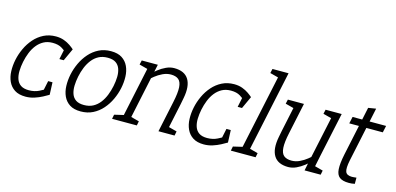

<svg xmlns="http://www.w3.org/2000/svg" viewBox="-66 -1095 3090 1499"><g transform="rotate(15 1479.5 -346.0)"><path d="M180 8Q125 8 91 -14Q57 -36 40 -73Q23 -110 21.5 -156Q20 -202 30 -250Q40 -298 61.5 -344Q83 -390 115.5 -427Q148 -464 191.5 -486Q235 -508 290 -508L278 -453Q236 -453 205 -436Q174 -419 151.5 -390.5Q129 -362 114.5 -325.5Q100 -289 92 -250Q84 -211 83 -174.5Q82 -138 92 -109Q102 -80 126 -63.5Q150 -47 192 -47ZM179 8 191 -47Q238 -47 274.5 -65.5Q311 -84 333 -99L359 -55Q341 -44 312.5 -29Q284 -14 250 -3Q216 8 179 8ZM397 -402Q381 -417 352.5 -435Q324 -453 277 -453L289 -508Q326 -508 355.5 -497Q385 -486 406.5 -471Q428 -456 441 -444ZM320 -155H355L359 -55H299ZM360 -344 381 -444H441L395 -344Z M475 -250Q485 -298 506.5 -344Q528 -390 560.5 -427Q593 -464 636.5 -486Q680 -508 735 -508Q790 -508 824 -486Q858 -464 875 -427Q892 -390 893.5 -344Q895 -298 885 -250Q875 -202 853.5 -156Q832 -110 799.5 -73Q767 -36 723.5 -14Q680 8 625 8Q570 8 536 -14Q502 -36 485 -73Q468 -110 466.5 -156Q465 -202 475 -250ZM537 -250Q529 -211 528 -174.5Q527 -138 537 -109Q547 -80 571 -63.5Q595 -47 637 -47Q679 -47 710 -63.5Q741 -80 763.5 -109Q786 -138 800.5 -174.5Q815 -211 823 -250Q831 -289 832 -325Q833 -361 823 -390Q813 -419 789 -435.5Q765 -452 723 -452Q681 -452 650 -435.5Q619 -419 596.5 -390Q574 -361 559.5 -325Q545 -289 537 -250Z M1366 -250H1306Q1323 -329 1320 -373Q1317 -417 1295 -435Q1273 -453 1233 -453L1245 -508Q1329 -508 1362 -454.5Q1395 -401 1376 -302ZM1054 -500H1114L1008 0H948ZM1306 -250H1366L1313 0H1253ZM1054 -350 1024 -360Q1024 -360 1036.5 -375Q1049 -390 1070.5 -412Q1092 -434 1120 -456Q1148 -478 1180.5 -493Q1213 -508 1246 -508L1234 -453Q1200 -453 1167.5 -437.5Q1135 -422 1109.5 -401.5Q1084 -381 1069 -365.5Q1054 -350 1054 -350ZM1052 -445 976 -465 984 -500H1064ZM998 0 1010 -55 1085 -35 1078 0ZM878 0 885 -35 970 -55 958 0ZM1303 0 1315 -55 1390 -35 1383 0Z M1621 8Q1566 8 1532 -14Q1498 -36 1481 -73Q1464 -110 1462.5 -156Q1461 -202 1471 -250Q1481 -298 1502.5 -344Q1524 -390 1556.5 -427Q1589 -464 1632.5 -486Q1676 -508 1731 -508L1719 -453Q1677 -453 1646 -436Q1615 -419 1592.5 -390.5Q1570 -362 1555.5 -325.5Q1541 -289 1533 -250Q1525 -211 1524 -174.5Q1523 -138 1533 -109Q1543 -80 1567 -63.5Q1591 -47 1633 -47ZM1620 8 1632 -47Q1679 -47 1715.5 -65.5Q1752 -84 1774 -99L1800 -55Q1782 -44 1753.5 -29Q1725 -14 1691 -3Q1657 8 1620 8ZM1838 -402Q1822 -417 1793.5 -435Q1765 -453 1718 -453L1730 -508Q1767 -508 1796.5 -497Q1826 -486 1847.5 -471Q1869 -456 1882 -444ZM1761 -155H1796L1800 -55H1740ZM1801 -344 1822 -444H1882L1836 -344Z M1908 0 2057 -700H2117L1968 0ZM1987 -700H2067L2055 -645L1979 -665ZM1958 0 1970 -55 2045 -35 2038 0ZM1838 0 1845 -35 1930 -55 1918 0Z M2182 -250H2242Q2225 -172 2228 -127.5Q2231 -83 2253 -65Q2275 -47 2315 -47L2303 8Q2219 8 2186 -45.5Q2153 -99 2172 -198ZM2523 -140 2446 -60 2540 -500H2600ZM2242 -250H2182L2235 -500H2295ZM2446 -60 2523 -140 2494 0H2434ZM2494 -150 2523 -140Q2523 -140 2511 -125Q2499 -110 2477.5 -88Q2456 -66 2428 -44Q2400 -22 2367.5 -7Q2335 8 2302 8L2314 -47Q2349 -47 2381 -62.5Q2413 -78 2438.5 -98.5Q2464 -119 2479 -134.5Q2494 -150 2494 -150ZM2484 0 2496 -55 2571 -35 2564 0ZM2233 -445 2157 -465 2165 -500H2245ZM2538 -445 2462 -465 2470 -500H2550Z M2676 -445 2688 -500H2959L2947 -445ZM2840 -50V0Q2825 3 2815 4Q2805 5 2792 5Q2742 5 2717 -14Q2692 -33 2689 -78Q2686 -123 2702 -200L2787 -600L2849 -610L2755 -167Q2741 -99 2751.5 -73Q2762 -47 2803 -47Q2812 -47 2820.5 -48Q2829 -49 2840 -50Z"/></g></svg>

Font: Epunda Slab Light
Style: Italic
Weight: 300
Italic angle: -12°
Designer: Simon Atzbach
Foundry: typofactur
Version: Version 1.102